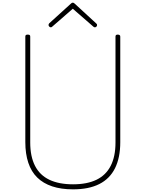

<svg xmlns="http://www.w3.org/2000/svg" viewBox="-20 -1409 1098 1448"><path d="M531 19Q441 19 373.5 -3.5Q306 -26 261 -70Q216 -114 193.5 -181.5Q171 -249 171 -337V-1133Q171 -1141 175 -1144.5Q179 -1148 189 -1148Q200 -1148 204 -1144.5Q208 -1141 208 -1133V-334Q208 -229 244 -158.5Q280 -88 352 -53.5Q424 -19 531 -19Q637 -19 708 -53.5Q779 -88 815 -158.5Q851 -229 851 -334V-1133Q851 -1141 855 -1144.5Q859 -1148 868 -1148Q887 -1148 887 -1133V-337Q887 -220 847.5 -140.5Q808 -61 729 -21Q650 19 531 19ZM363 -1203Q357 -1203 351.5 -1208.5Q346 -1214 346 -1221Q346 -1224 347.5 -1227Q349 -1230 351 -1233L513 -1380Q518 -1385 521.5 -1387Q525 -1389 529 -1389Q533 -1389 536.5 -1387Q540 -1385 545 -1380L707 -1231Q710 -1229 711 -1226Q712 -1223 712 -1220Q712 -1213 707 -1208Q702 -1203 696 -1203Q692 -1203 689 -1204.5Q686 -1206 683 -1209L529 -1343L375 -1209Q372 -1206 369.5 -1204.5Q367 -1203 363 -1203Z"/></svg>

Font: Playwrite CL Thin
Style: Regular
Weight: 100
Designer: Veronika Burian, José Scaglione
Foundry: TypeTogether
Version: Version 1.002